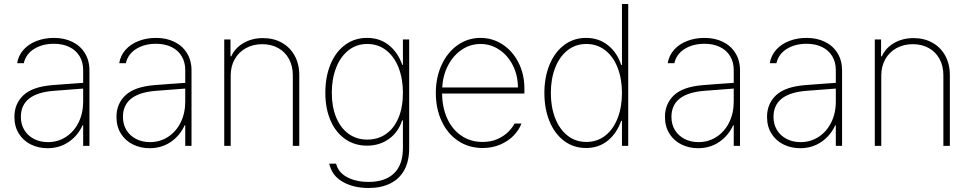

<svg xmlns="http://www.w3.org/2000/svg" viewBox="-20 -727 4834 957"><path d="M240.2 -302.7Q276.9 -305.7 320.6 -308.8Q364.3 -312 394.5 -314V-377.9Q394.5 -417 376.7 -446.8Q358.9 -476.6 325.9 -492.7Q293 -508.8 249 -508.8Q191.4 -508.8 150.1 -483.2Q108.9 -457.5 98.6 -412.1H65.4Q71.8 -450.7 97.4 -479.2Q123 -507.8 162.6 -522.9Q202.1 -538.1 249 -538.1Q299.8 -538.1 339.8 -518.8Q379.9 -499.5 402.8 -462.6Q425.8 -425.8 425.8 -376V0H394.5V-102.5H391.6Q368.2 -50.8 322.3 -19.5Q276.4 11.7 216.8 11.7Q171.9 11.7 134 -6.8Q96.2 -25.4 74 -60.8Q51.8 -96.2 51.8 -144.5Q51.8 -209.5 96.4 -252Q141.1 -294.4 240.2 -302.7ZM218.8 -18.6Q268.1 -18.6 308.3 -44.4Q348.6 -70.3 371.6 -116.5Q394.5 -162.6 394.5 -220.7V-285.6L351.6 -282.2Q264.2 -274.9 249 -274.4Q84 -261.7 84 -144.5Q84 -106.9 101.6 -78.4Q119.1 -49.8 149.9 -34.2Q180.7 -18.6 218.8 -18.6Z M749 -302.7Q785.6 -305.7 829.3 -308.8Q873 -312 903.3 -314V-377.9Q903.3 -417 885.5 -446.8Q867.7 -476.6 834.7 -492.7Q801.8 -508.8 757.8 -508.8Q700.2 -508.8 658.9 -483.2Q617.7 -457.5 607.4 -412.1H574.2Q580.6 -450.7 606.2 -479.2Q631.8 -507.8 671.4 -522.9Q710.9 -538.1 757.8 -538.1Q808.6 -538.1 848.6 -518.8Q888.7 -499.5 911.6 -462.6Q934.6 -425.8 934.6 -376V0H903.3V-102.5H900.4Q877 -50.8 831.1 -19.5Q785.2 11.7 725.6 11.7Q680.7 11.7 642.8 -6.8Q605 -25.4 582.8 -60.8Q560.5 -96.2 560.5 -144.5Q560.5 -209.5 605.2 -252Q649.9 -294.4 749 -302.7ZM727.5 -18.6Q776.9 -18.6 817.1 -44.4Q857.4 -70.3 880.4 -116.5Q903.3 -162.6 903.3 -220.7V-285.6L860.4 -282.2Q772.9 -274.9 757.8 -274.4Q592.8 -261.7 592.8 -144.5Q592.8 -106.9 610.4 -78.4Q627.9 -49.8 658.7 -34.2Q689.5 -18.6 727.5 -18.6Z M1129.9 0H1097.7V-530.3H1128.9V-446.3H1132.8Q1151.4 -487.8 1193.6 -512.5Q1235.8 -537.1 1291 -537.1Q1343.8 -537.1 1384.8 -514.2Q1425.8 -491.2 1448.7 -449.5Q1471.7 -407.7 1471.7 -353.5V0H1439.5V-352.5Q1439.5 -397.9 1420.4 -433.1Q1401.4 -468.3 1366.7 -487.5Q1332 -506.8 1287.1 -506.8Q1241.7 -506.8 1205.8 -487.1Q1169.9 -467.3 1149.9 -431.9Q1129.9 -396.5 1129.9 -350.6Z M1621.1 88.9H1655.3Q1666.5 133.3 1710.9 156.5Q1755.4 179.7 1817.4 179.7Q1899.4 179.7 1943.8 137.2Q1988.3 94.7 1988.3 10.7V-127H1984.4Q1965.3 -67.9 1918.5 -34.4Q1871.6 -1 1809.6 -1Q1747.6 -1 1700.4 -33.9Q1653.3 -66.9 1627.4 -126.7Q1601.6 -186.5 1601.6 -264.6Q1601.6 -343.8 1627.2 -406Q1652.8 -468.3 1700 -503.2Q1747.1 -538.1 1809.6 -538.1Q1873.5 -538.1 1918.7 -501.5Q1963.9 -464.8 1985.4 -403.3H1988.3V-530.3H2019.5V11.7Q2019.5 76.7 1994.9 121.1Q1970.2 165.5 1924.8 187.7Q1879.4 210 1817.4 210Q1741.7 210 1688 179.2Q1634.3 148.4 1621.1 88.9ZM1988.3 -264.6Q1988.3 -334 1966.8 -389.4Q1945.3 -444.8 1905 -476.3Q1864.7 -507.8 1810.5 -507.8Q1756.8 -507.8 1716.8 -476.1Q1676.8 -444.3 1655.3 -389.2Q1633.8 -334 1633.8 -264.6Q1633.8 -195.3 1655.3 -142.6Q1676.8 -89.8 1716.8 -60.5Q1756.8 -31.2 1810.5 -31.2Q1864.3 -31.2 1904.5 -59.6Q1944.8 -87.9 1966.6 -140.6Q1988.3 -193.4 1988.3 -264.6Z M2152.3 -263.7Q2152.3 -341.3 2181.4 -404.1Q2210.4 -466.8 2261.2 -502.4Q2312 -538.1 2375 -538.1Q2435.1 -538.1 2485.1 -505.4Q2535.2 -472.7 2564.5 -414.8Q2593.8 -356.9 2593.8 -285.2V-260.7H2183.6Q2184.1 -192.9 2208.5 -137.9Q2232.9 -83 2278.6 -51.3Q2324.2 -19.5 2385.7 -19.5Q2428.2 -19.5 2460.7 -34.4Q2493.2 -49.3 2513.7 -70.1Q2534.2 -90.8 2544.9 -111.3H2579.1Q2567.9 -80.6 2541.5 -52.7Q2515.1 -24.9 2475.1 -7.1Q2435.1 10.7 2385.7 10.7Q2316.4 10.7 2263.4 -24.9Q2210.4 -60.5 2181.4 -123Q2152.3 -185.5 2152.3 -263.7ZM2561.5 -291Q2561.5 -350.6 2536.6 -400.4Q2511.7 -450.2 2469 -479Q2426.3 -507.8 2375 -507.8Q2324.2 -507.8 2282 -479.5Q2239.7 -451.2 2213.6 -401.6Q2187.5 -352.1 2184.1 -291Z M2693.4 -263.7Q2693.4 -342.3 2719.2 -404.8Q2745.1 -467.3 2792.2 -502.7Q2839.4 -538.1 2901.4 -538.1Q2964.8 -538.1 3010.7 -501.2Q3056.6 -464.4 3076.2 -403.3H3080.1V-707H3111.3V0H3080.1V-125H3076.2Q3054.7 -63 3009.5 -26.1Q2964.4 10.7 2901.4 10.7Q2838.9 10.7 2791.7 -24.7Q2744.6 -60.1 2719 -122.3Q2693.4 -184.6 2693.4 -263.7ZM3080.1 -263.7Q3080.1 -333.5 3058.6 -389.2Q3037.1 -444.8 2996.8 -476.3Q2956.5 -507.8 2902.3 -507.8Q2848.6 -507.8 2808.6 -476.1Q2768.6 -444.3 2747.1 -388.9Q2725.6 -333.5 2725.6 -263.7Q2725.6 -193.8 2747.1 -138.4Q2768.6 -83 2808.6 -51.3Q2848.6 -19.5 2902.3 -19.5Q2956.5 -19.5 2996.8 -51Q3037.1 -82.5 3058.6 -138.2Q3080.1 -193.8 3080.1 -263.7Z M3482.9 -302.7Q3519.5 -305.7 3563.2 -308.8Q3606.9 -312 3637.2 -314V-377.9Q3637.2 -417 3619.4 -446.8Q3601.6 -476.6 3568.6 -492.7Q3535.6 -508.8 3491.7 -508.8Q3434.1 -508.8 3392.8 -483.2Q3351.6 -457.5 3341.3 -412.1H3308.1Q3314.5 -450.7 3340.1 -479.2Q3365.7 -507.8 3405.3 -522.9Q3444.8 -538.1 3491.7 -538.1Q3542.5 -538.1 3582.5 -518.8Q3622.6 -499.5 3645.5 -462.6Q3668.5 -425.8 3668.5 -376V0H3637.2V-102.5H3634.3Q3610.8 -50.8 3564.9 -19.5Q3519 11.7 3459.5 11.7Q3414.6 11.7 3376.7 -6.8Q3338.9 -25.4 3316.7 -60.8Q3294.4 -96.2 3294.4 -144.5Q3294.4 -209.5 3339.1 -252Q3383.8 -294.4 3482.9 -302.7ZM3461.4 -18.6Q3510.7 -18.6 3551 -44.4Q3591.3 -70.3 3614.3 -116.5Q3637.2 -162.6 3637.2 -220.7V-285.6L3594.2 -282.2Q3506.8 -274.9 3491.7 -274.4Q3326.7 -261.7 3326.7 -144.5Q3326.7 -106.9 3344.2 -78.4Q3361.8 -49.8 3392.6 -34.2Q3423.3 -18.6 3461.4 -18.6Z M3991.7 -302.7Q4028.3 -305.7 4072 -308.8Q4115.7 -312 4146 -314V-377.9Q4146 -417 4128.2 -446.8Q4110.4 -476.6 4077.4 -492.7Q4044.4 -508.8 4000.5 -508.8Q3942.9 -508.8 3901.6 -483.2Q3860.4 -457.5 3850.1 -412.1H3816.9Q3823.2 -450.7 3848.9 -479.2Q3874.5 -507.8 3914.1 -522.9Q3953.6 -538.1 4000.5 -538.1Q4051.3 -538.1 4091.3 -518.8Q4131.3 -499.5 4154.3 -462.6Q4177.2 -425.8 4177.2 -376V0H4146V-102.5H4143.1Q4119.6 -50.8 4073.7 -19.5Q4027.8 11.7 3968.3 11.7Q3923.3 11.7 3885.5 -6.8Q3847.7 -25.4 3825.4 -60.8Q3803.2 -96.2 3803.2 -144.5Q3803.2 -209.5 3847.9 -252Q3892.6 -294.4 3991.7 -302.7ZM3970.2 -18.6Q4019.5 -18.6 4059.8 -44.4Q4100.1 -70.3 4123 -116.5Q4146 -162.6 4146 -220.7V-285.6L4103 -282.2Q4015.6 -274.9 4000.5 -274.4Q3835.4 -261.7 3835.4 -144.5Q3835.4 -106.9 3853 -78.4Q3870.6 -49.8 3901.4 -34.2Q3932.1 -18.6 3970.2 -18.6Z M4372.6 0H4340.3V-530.3H4371.6V-446.3H4375.5Q4394 -487.8 4436.3 -512.5Q4478.5 -537.1 4533.7 -537.1Q4586.4 -537.1 4627.4 -514.2Q4668.5 -491.2 4691.4 -449.5Q4714.4 -407.7 4714.4 -353.5V0H4682.1V-352.5Q4682.1 -397.9 4663.1 -433.1Q4644 -468.3 4609.4 -487.5Q4574.7 -506.8 4529.8 -506.8Q4484.4 -506.8 4448.5 -487.1Q4412.6 -467.3 4392.6 -431.9Q4372.6 -396.5 4372.6 -350.6Z"/></svg>

Font: Pretendard Std Thin
Style: Regular
Weight: 100
Designer: Base glyphs from Inter by Rasmus Andersson; Hangeul glyphs from Noto Sans CJK(Source Han Sans) by Jang Soo-young and Kan
Foundry: Kil Hyung-jin
Version: Version 1.309